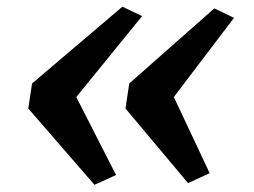

<svg xmlns="http://www.w3.org/2000/svg" viewBox="-20 -582 742 560"><path d="M337 -562.5 394.5 -535 202.5 -299 318.5 -71.5 255.5 -43 62.5 -265.5 73.5 -338.5ZM605 -557.5 662.5 -530 487 -299 591.5 -77 528.5 -48 346 -265.5 357 -338.5Z"/></svg>

Font: Merriweather 20pt
Style: Bold Italic
Weight: 700
Italic angle: -7.8°
Version: Version 2.101